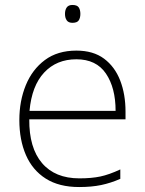

<svg xmlns="http://www.w3.org/2000/svg" viewBox="-20 -744 585 774"><path d="M288 -540Q356 -540 399.5 -507.5Q443 -475 464.5 -419.5Q486 -364 486 -294V-263H98Q97 -148 149.5 -86.5Q202 -25 300 -25Q349 -25 384.5 -32.5Q420 -40 465 -61V-23Q426 -6 387.5 2Q349 10 299 10Q218 10 164.5 -24Q111 -58 84.5 -119Q58 -180 58 -260Q58 -337 84 -400.5Q110 -464 161 -502Q212 -540 288 -540ZM288 -505Q208 -505 158 -451.5Q108 -398 99 -297H446Q446 -390 407 -447.5Q368 -505 288 -505ZM272 -724Q291 -724 297.5 -714Q304 -704 304 -688Q304 -672 297.5 -662Q291 -652 272 -652Q256 -652 249 -662Q242 -672 242 -688Q242 -704 249 -714Q256 -724 272 -724Z"/></svg>

Font: Noto Sans ExtraLight
Style: Regular
Weight: 200
Designer: Monotype Design Team
Foundry: Monotype Imaging Inc.
Version: Version 2.007